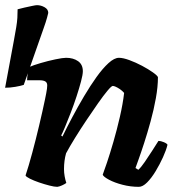

<svg xmlns="http://www.w3.org/2000/svg" viewBox="-64 -724 670 744"><path d="M-44.2 -384 -10 -568Q-4.3 -599 -1 -619Q2.3 -639 3.3 -655Q4.2 -671 4.2 -688Q14.7 -691 30.3 -694.5Q46 -698 60.3 -701Q74.5 -704 79.3 -704Q94.5 -704 108.7 -696Q123 -688 123 -674Q123 -672 118.2 -655Q113.5 -638 104.9 -614L28 -395Q15.6 -391 -4.8 -387.5Q-25.2 -384 -44.2 -384ZM158 0Q147 0 127.5 -5Q108 -10 87.5 -17Q67 -24 52 -31.5Q37 -39 35 -44Q47 -80 61 -132Q75 -184 88 -239Q101 -294 110 -337Q113 -352 115 -362Q117 -372 118 -380Q119 -388 119 -393Q119 -404 111.5 -408.5Q104 -413 88 -413H41Q41 -426 44 -441Q47 -456 49 -464Q64 -471 93 -479.5Q122 -488 150.5 -494Q179 -500 192 -500Q220 -500 238.5 -487Q257 -474 257 -448Q257 -435 250 -408.5Q243 -382 232.5 -350Q222 -318 210 -287Q198 -256 188 -232Q178 -208 173 -199L178 -195Q195 -230 216.5 -270.5Q238 -311 262 -351.5Q286 -392 310 -425.5Q334 -459 356.5 -479.5Q379 -500 397 -500Q413 -500 437.5 -491Q462 -482 486.5 -469Q511 -456 528.5 -443.5Q546 -431 548 -425Q548 -388 540 -343.5Q532 -299 519.5 -253.5Q507 -208 494.5 -169.5Q482 -131 472.5 -105Q463 -79 461 -73L472 -66Q483 -76 497 -96.5Q511 -117 525.5 -139.5Q540 -162 550 -178Q559 -178 571 -173Q583 -168 585 -163Q580 -142 567.5 -114.5Q555 -87 539 -60.5Q523 -34 506 -17Q489 0 474 0Q442 0 411 -8Q380 -16 358.5 -27.5Q337 -39 334 -47Q339 -60 350.5 -94Q362 -128 375.5 -174.5Q389 -221 400.5 -271Q412 -321 417 -364Q409 -373 400 -379Q391 -385 384 -388Q377 -391 373 -391Q368 -391 352.5 -372.5Q337 -354 316 -324Q295 -294 271.5 -259Q248 -224 227 -190Q206 -156 192 -130Q188 -116 186 -100.5Q184 -85 184 -69Q184 -55 186.5 -41Q189 -27 193 -15Q186 -10 176 -5.5Q166 -1 158 0Z"/></svg>

Font: Texturina Medium 12pt Black
Style: Italic
Weight: 900
Italic angle: -11°
Version: Version 1.002